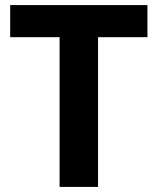

<svg xmlns="http://www.w3.org/2000/svg" viewBox="-20 -800 619 754"><path d="M365 -66H214V-654H20V-780H559V-654H365Z"/></svg>

Font: Noto Sans Malayalam UI
Style: Regular
Weight: 400
Designer: Jelle Bosma - Monotype Design Team
Foundry: Monotype Imaging Inc.
Version: Version 2.104